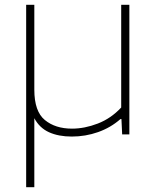

<svg xmlns="http://www.w3.org/2000/svg" viewBox="-20 -560 657 800"><path d="M89 220V-540H123V-186Q123 -96 166.8 -60Q210.5 -24 280 -24Q332.5 -24 387.5 -45.2Q442.5 -66.5 485 -112V-540H519V0H489L486 -64H482Q441 -28 388.5 -9.5Q336 9 279 9Q224 9 184.2 -9Q144.5 -27 123 -67.5V220Z"/></svg>

Font: Encode Sans Expanded Expanded Thin
Style: Regular
Weight: 100
Width: 7
Designer: Multiple Designers
Foundry: Impallari Type
Version: Version 3.000; ttfautohint (v1.8.3) -l 8 -r 50 -G 200 -x 14 